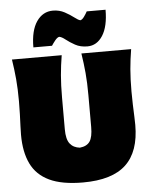

<svg xmlns="http://www.w3.org/2000/svg" viewBox="-63 -1020 852 1088"><g transform="rotate(-5 363.0 -476.5)"><path d="M365 16Q246 16 174.2 -18Q102.5 -52 70.2 -118.8Q38 -185.5 38 -284Q38 -301.5 39.2 -332.5Q40.5 -363.5 41.8 -400.8Q43 -438 43 -474Q43 -545.5 38 -600.5Q33 -655.5 24 -713H307Q297.5 -655.5 292.8 -600.5Q288 -545.5 288 -474V-293Q288 -236 307.8 -211Q327.5 -186 364 -182Q404 -186 421 -211Q438 -236 438 -293V-474Q438 -545.5 433 -600.5Q428 -655.5 419 -713H702Q692.5 -655.5 687.8 -600.5Q683 -545.5 683 -474Q683 -438 684.2 -400Q685.5 -362 686.8 -330.5Q688 -299 688 -283Q688 -131.5 609.5 -57.8Q531 16 365 16ZM457 -750Q417 -750 387.5 -766.2Q358 -782.5 337 -799.2Q316 -816 302 -818Q291 -816 278.2 -800.2Q265.5 -784.5 257 -771H151Q151 -866.5 186.2 -917.8Q221.5 -969 279 -969Q315.5 -969 345.5 -952.8Q375.5 -936.5 397 -919.8Q418.5 -903 430 -901Q440.5 -903.5 451.2 -918.2Q462 -933 470 -948H577Q577 -853 544 -801.5Q511 -750 457 -750Z"/></g></svg>

Font: Commissioner Flair Black
Style: Regular
Weight: 900
Designer: Kostas Bartsokas
Foundry: Kostas Bartsokas
Version: Version 1.000; ttfautohint (v1.8.3)